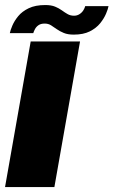

<svg xmlns="http://www.w3.org/2000/svg" viewBox="-34 -762 462 782"><path d="M-13.5 0H187.5L292 -593H91ZM266.5 -621Q305.5 -621 331.8 -634.2Q358 -647.5 373.8 -667Q389.5 -686.5 397.8 -706Q406 -725.5 408 -737H313Q311.5 -730 306 -720.8Q300.5 -711.5 290.5 -704.8Q280.5 -698 267.5 -698Q253 -698 241.5 -704.5Q230 -711 218 -719.8Q206 -728.5 190.2 -735Q174.5 -741.5 150.5 -741.5Q110 -741.5 83 -728.5Q56 -715.5 40.2 -696.2Q24.5 -677 16.5 -658.2Q8.5 -639.5 6 -627H101.5Q103.5 -634 108.5 -643.5Q113.5 -653 123 -659.5Q132.5 -666 148 -666Q162.5 -666 173.8 -659Q185 -652 197.2 -643.2Q209.5 -634.5 225.8 -627.8Q242 -621 266.5 -621Z"/></svg>

Font: Anybody Thin ExtraBold
Style: Italic
Weight: 800
Italic angle: -10°
Version: Version 1.113;gftools[0.9.25]